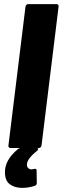

<svg xmlns="http://www.w3.org/2000/svg" viewBox="-20 -720 305 934"><path d="M21 -12 104 -688Q105 -693 108.5 -696.5Q112 -700 117 -700H255Q260 -700 263 -696.5Q266 -693 265 -688L182 -12Q181 -7 177.5 -3.5Q174 0 169 0H31Q26 0 23 -3.5Q20 -7 21 -12ZM149 184Q119 194 88 194Q52 194 28 176.5Q4 159 4 117Q4 59 64 8Q65 6 69 4Q73 0 81 0H157Q166 0 166 5Q166 9 159 15Q111 53 111 81Q111 92 117.5 98Q124 104 134 104Q137 104 145 102Q147 101 151 101Q158 101 158 110L159 170Q159 181 149 184Z"/></svg>

Font: Barlow Semi Condensed ExtraBold
Style: Italic
Weight: 800
Width: 4
Italic angle: -7°
Designer: Jeremy Tribby
Foundry: Tribby Type
Version: Version 1.408